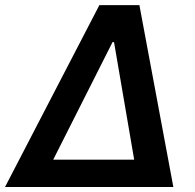

<svg xmlns="http://www.w3.org/2000/svg" viewBox="-43 -748 781 768"><path d="M-22.9 0 354.5 -727.5H514.6L650.4 0ZM169.9 -109.4H493.7L413.1 -579.6H407.2Z"/></svg>

Font: Inter 16pt SemiBold
Style: Italic
Weight: 600
Italic angle: -9.3988°
Version: Version 4.001;git-66647c0bb